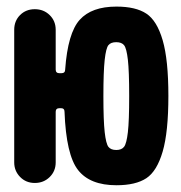

<svg xmlns="http://www.w3.org/2000/svg" viewBox="-20 -547 540 574"><path d="M304.2 -107.9Q311.5 -98.6 327.6 -98.6Q343.8 -98.6 351.1 -108.4Q358.4 -118.2 362.3 -151.9Q366.2 -185.5 366.2 -259.8Q366.2 -334 362.3 -368.2Q358.4 -402.3 351.1 -411.6Q343.8 -420.9 327.6 -420.9Q311.5 -420.9 304.2 -412.1Q296.9 -403.3 293 -368.2Q289.1 -333 289.1 -259.8Q289.1 -186.5 293 -151.9Q296.9 -117.2 304.2 -107.9ZM328.1 -527.3Q385.7 -527.3 417.5 -506.3Q449.2 -485.4 466.3 -426.8Q483.4 -368.2 483.4 -260.3Q483.4 -152.3 466.3 -93.8Q449.2 -35.2 417.5 -14.2Q385.7 6.8 328.1 6.8Q249 6.8 213.4 -38.6Q177.7 -84 172.9 -212.9Q172.9 -223.6 162.1 -223.6H158.2Q146.5 -223.6 146.5 -212.9V-61.5Q146.5 -35.2 128.4 -17.6Q110.4 0 84 0Q57.6 0 40 -18.1Q22.5 -36.1 22.5 -61.5V-458Q22.5 -484.4 40 -502Q57.6 -519.5 84 -519.5Q110.4 -519.5 128.4 -502Q146.5 -484.4 146.5 -458V-338.9Q146.5 -328.1 158.2 -328.1H163.1Q174.8 -328.1 174.8 -338.9Q182.6 -448.2 218.3 -487.8Q253.9 -527.3 328.1 -527.3Z"/></svg>

Font: Rounded-X Mgen+ 1m bold
Style: Bold
Weight: 700
Designer: [Source Han Sans]
Ryoko NISHIZUKA  (kana & ideographs); Paul D. Hunt (Latin, Greek & Cyrillic); Wenlong ZHANG  (bopomofo
Version: Version 1.059.20150602